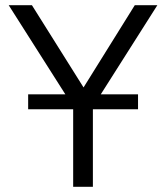

<svg xmlns="http://www.w3.org/2000/svg" viewBox="-20 -720 640 740"><path d="M262 0V-309L13.5 -700H103L302 -383L499.5 -700H586.5L338 -308.5V0ZM88.5 -299V-356.5H512V-299Z"/></svg>

Font: Geologica Cursive ExtraLight
Style: Regular
Weight: 250
Designer: Sindre Bremnes, Frode Helland
Foundry: Monokrom Skriftforlag AS
Version: Version 1.010;gftools[0.9.28]